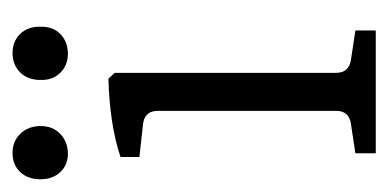

<svg xmlns="http://www.w3.org/2000/svg" viewBox="-178 -438 613 303"><g transform="rotate(-90 128.5 -286.5)"><path d="M237.8 -529.3Q238.3 -509.8 226.6 -498Q214.8 -486.3 195.8 -485.8Q176.8 -485.8 165 -498Q153.3 -509.8 153.8 -529.3Q153.8 -548.8 165.5 -561Q177.7 -573.2 196.3 -573.2Q214.8 -573.2 226.6 -561Q238.3 -548.8 237.8 -529.3ZM38.1 -485.8Q19.5 -485.8 8.3 -498Q-2.9 -509.8 -2.9 -529.3Q-2.9 -548.8 8.3 -561Q20 -573.2 38.6 -573.2Q57.6 -573.2 69.3 -560.5Q81.1 -547.9 81.1 -528.8Q81.1 -509.8 68.8 -498Q56.6 -486.3 38.1 -485.8ZM165 -63Q165 -42 186 -39.1L231.9 -32.2V0H38.1V-32.2L84 -39.1Q105 -42 105 -62V-344.2Q105 -364.3 85 -367.2L32.2 -373V-402.8Q83 -419.9 155.8 -421.9L165 -412.1Z"/></g></svg>

Font: Yrsa-Light
Style: Regular
Weight: 300
Designer: Anna Giedrys (Yrsa+Rasa design), David Brezina (Yrsa art-direction, Rasa art-direction, design)
Foundry: Rosetta Type Foundry
Version: Version 1.001;PS 1.1;hotconv 1.0.88;makeotf.lib2.5.647800